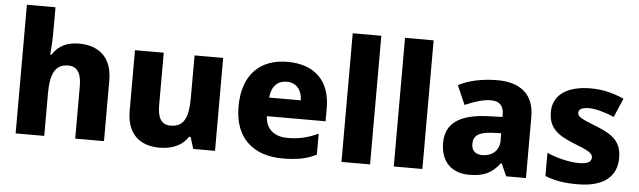

<svg xmlns="http://www.w3.org/2000/svg" viewBox="-48 -940 3759 1130"><g transform="rotate(5 1831.0 -375.0)"><path d="M239 -628V-760H70V0H239V-250C239 -363 265 -425 344 -425C397 -425 422 -386 422 -311V0H592V-358C592 -499 509 -559 396 -559C329 -559 276 -537 240 -480H232C235 -507 239 -558 239 -628Z M1248 -549H1079V-300C1079 -187 1056 -125 974 -125C920 -125 897 -163 897 -238V-549H727V-191C727 -51 807 10 920 10C989 10 1053 -13 1088 -69H1098L1119 0H1248Z M1628 -559C1470 -559 1363 -465 1363 -271C1363 -78 1483 10 1647 10C1738 10 1794 -3 1847 -30V-154C1787 -126 1735 -113 1666 -113C1582 -113 1537 -159 1534 -230H1881V-309C1881 -473 1784 -559 1628 -559ZM1633 -442C1693 -442 1724 -398 1725 -340H1538C1544 -408 1580 -442 1633 -442Z M2164 0V-760H1995V0Z M2473 0V-760H2304V0Z M2869 -559C2775 -559 2698 -541 2638 -510L2687 -397C2739 -420 2794 -438 2840 -438C2887 -438 2916 -416 2916 -359V-346L2825 -343C2665 -336 2581 -280 2581 -165C2581 -46 2653 10 2749 10C2841 10 2884 -15 2931 -74H2935L2968 0H3085V-363C3085 -491 3007 -559 2869 -559ZM2866 -248 2917 -250V-206C2917 -147 2873 -112 2818 -112C2779 -112 2753 -131 2753 -173C2753 -219 2782 -245 2866 -248Z M3621 -165C3621 -260 3572 -299 3475 -338C3381 -375 3358 -385 3358 -411C3358 -431 3380 -442 3419 -442C3456 -442 3515 -427 3568 -403L3616 -515C3550 -544 3491 -559 3419 -559C3286 -559 3197 -505 3197 -401C3197 -310 3245 -270 3340 -231C3436 -193 3461 -181 3461 -153C3461 -128 3438 -115 3385 -115C3339 -115 3262 -130 3198 -159V-22C3257 2 3313 10 3391 10C3551 10 3621 -61 3621 -165Z"/></g></svg>

Font: Noto Sans Thai Looped ExtraBold
Style: Regular
Weight: 800
Designer: Cadson Demak Team
Foundry: Cadson Demak Co., Ltd.
Version: Version 1.001